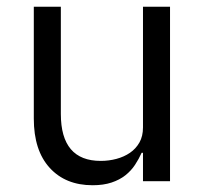

<svg xmlns="http://www.w3.org/2000/svg" viewBox="-20 -536 608 568"><path d="M403 -84H399Q391 -66 379.5 -48.5Q368 -31 351 -17.5Q334 -4 310 4Q286 12 254 12Q174 12 127 -39.5Q80 -91 80 -185V-516H160V-199Q160 -60 278 -60Q302 -60 324.5 -66Q347 -72 364.5 -84Q382 -96 392.5 -114.5Q403 -133 403 -159V-516H483V0H403Z"/></svg>

Font: IBM Plex Sans
Style: Regular
Weight: 400
Designer: Mike Abbink, Paul van der Laan, Pieter van Rosmalen
Foundry: Bold Monday
Version: Version 3.005